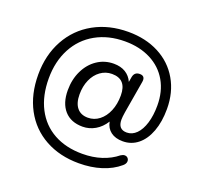

<svg xmlns="http://www.w3.org/2000/svg" viewBox="-147 -875 1241 1200"><g transform="rotate(20 473.5 -275.0)"><path d="M69 -271Q69 -401 124.5 -502Q180 -603 280 -658.5Q380 -714 509 -714Q624 -714 712.5 -668Q801 -622 850 -537.5Q899 -453 899 -343Q899 -258 875 -193.5Q851 -129 807.5 -94Q764 -59 707 -59Q658 -59 627.5 -82Q597 -105 589 -147Q562 -104 523 -81.5Q484 -59 440 -59Q362 -59 319 -107.5Q276 -156 276 -242Q276 -314 304 -372Q332 -430 381 -463Q430 -496 491 -496Q537 -496 569 -476.5Q601 -457 617 -421L623 -456Q630 -491 665 -491Q697 -491 697 -461Q697 -454 696 -450L659 -233Q654 -201 654 -184Q654 -119 712 -119Q748 -119 776 -147Q804 -175 819.5 -226Q835 -277 835 -343Q835 -436 795 -505.5Q755 -575 681 -613Q607 -651 509 -651Q399 -651 315 -604Q231 -557 185 -470.5Q139 -384 139 -271Q139 -156 182.5 -72Q226 12 306.5 56.5Q387 101 496 101Q566 101 624 82Q682 63 725 28Q739 19 750 19Q763 19 771 27.5Q779 36 779 48Q779 65 761 80Q713 121 645 142.5Q577 164 496 164Q369 164 272 110.5Q175 57 122 -41.5Q69 -140 69 -271ZM599 -324Q599 -432 502 -432Q460 -432 426 -407.5Q392 -383 373 -340Q354 -297 354 -243Q354 -185 379.5 -154Q405 -123 452 -123Q494 -123 527.5 -149Q561 -175 580 -220.5Q599 -266 599 -324Z"/></g></svg>

Font: SN Pro
Style: Italic
Weight: 400
Italic angle: -9°
Designer: Tobias Whetton
Foundry: Supernotes
Version: Version 1.003